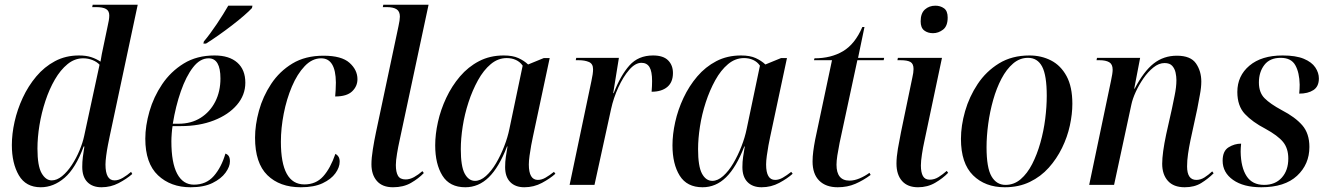

<svg xmlns="http://www.w3.org/2000/svg" viewBox="-20 -780 5605 810"><path d="M152 10Q89 10 59.5 -40.5Q30 -91 30 -168Q30 -215 41.5 -266.5Q53 -318 76 -367.5Q99 -417 133 -457.5Q167 -498 212 -522Q257 -546 313 -546Q343 -546 364.5 -539Q386 -532 404 -520Q406 -535 409.5 -552Q413 -569 416 -583L434 -669Q437 -682 439 -693.5Q441 -705 441 -715Q441 -734 427.5 -742Q414 -750 385 -750H369L371 -760H561L443 -206Q440 -192 435.5 -169Q431 -146 428 -123Q425 -100 425 -86Q425 -19 463 -19Q480 -19 498.5 -30Q517 -41 533 -55L538 -46Q514 -25 480.5 -7.5Q447 10 408 10Q370 10 348.5 -12Q327 -34 327 -76Q327 -97 329.5 -117.5Q332 -138 336 -162H333Q299 -70 252.5 -30Q206 10 152 10ZM198 -19Q220 -19 242 -37Q264 -55 283 -84Q302 -113 315.5 -145.5Q329 -178 335 -206L400 -507Q389 -519 370.5 -526.5Q352 -534 331 -534Q295 -534 265 -509.5Q235 -485 211.5 -444.5Q188 -404 171.5 -354Q155 -304 146.5 -252Q138 -200 138 -153Q138 -80 155.5 -49.5Q173 -19 198 -19Z M784 10Q700 10 646.5 -40.5Q593 -91 593 -195Q593 -249 610.5 -310Q628 -371 664 -424.5Q700 -478 755 -512Q810 -546 885 -546Q947 -546 981 -516Q1015 -486 1015 -431Q1015 -379 979.5 -337.5Q944 -296 882.5 -272Q821 -248 743 -248H708Q706 -237 704.5 -217.5Q703 -198 703 -184Q703 -93 727.5 -47Q752 -1 798 -1Q850 -1 882 -37.5Q914 -74 931 -132Q940 -129 945 -121.5Q950 -114 950 -99Q950 -77 931.5 -51.5Q913 -26 876.5 -8Q840 10 784 10ZM733 -258Q787 -258 826.5 -283Q866 -308 888 -351Q910 -394 910 -449Q910 -534 860 -534Q824 -534 794.5 -496Q765 -458 743 -395Q721 -332 709 -258ZM840 -605Q866 -636 894.5 -678.5Q923 -721 943 -756H1045L1043 -746Q1031 -733 1008.5 -713.5Q986 -694 958 -672.5Q930 -651 901.5 -631Q873 -611 849 -596H838Z M1249 10Q1160 10 1108 -41Q1056 -92 1056 -199Q1056 -253 1072.5 -313Q1089 -373 1124 -426Q1159 -479 1213.5 -512Q1268 -545 1345 -545Q1421 -545 1454.5 -515Q1488 -485 1488 -446Q1488 -416 1465.5 -394.5Q1443 -373 1394 -373Q1395 -385 1396 -400Q1397 -415 1397 -432Q1396 -534 1335 -534Q1297 -534 1265.5 -501Q1234 -468 1211.5 -415Q1189 -362 1177 -300.5Q1165 -239 1165 -182Q1165 -2 1264 -2Q1313 -2 1343.5 -36Q1374 -70 1395 -131Q1403 -127 1408 -119Q1413 -111 1413 -98Q1413 -74 1395 -49Q1377 -24 1341 -7Q1305 10 1249 10Z M1638 10Q1593 10 1570 -16.5Q1547 -43 1547 -87Q1547 -113 1553 -150.5Q1559 -188 1566 -221L1661 -669Q1667 -696 1667 -710Q1667 -732 1653 -741Q1639 -750 1611 -750H1595L1597 -760H1788L1665 -184Q1660 -162 1655 -132Q1650 -102 1650 -84Q1650 -54 1659 -38.5Q1668 -23 1691 -23Q1709 -23 1727 -33Q1745 -43 1762 -58L1768 -50Q1746 -27 1714 -8.5Q1682 10 1638 10Z M1943 10Q1877 10 1846.5 -39Q1816 -88 1816 -167Q1816 -213 1827.5 -265Q1839 -317 1862.5 -367Q1886 -417 1920.5 -457.5Q1955 -498 2001 -522Q2047 -546 2105 -546Q2143 -546 2167 -535Q2191 -524 2208 -508L2274 -535H2299L2228 -202Q2225 -189 2221 -167Q2217 -145 2214 -123Q2211 -101 2211 -86Q2211 -21 2249 -21Q2265 -21 2281.5 -30.5Q2298 -40 2317 -55L2323 -47Q2301 -27 2266.5 -8.5Q2232 10 2192 10Q2154 10 2132.5 -12Q2111 -34 2111 -75Q2111 -98 2114 -118Q2117 -138 2121 -162H2119Q2085 -74 2042 -32Q1999 10 1943 10ZM1984 -17Q2007 -17 2030 -37.5Q2053 -58 2072.5 -91Q2092 -124 2107 -162.5Q2122 -201 2129 -236L2185 -503Q2174 -519 2156.5 -527Q2139 -535 2118 -535Q2081 -535 2050.5 -509.5Q2020 -484 1996.5 -441.5Q1973 -399 1956.5 -348.5Q1940 -298 1932 -246.5Q1924 -195 1924 -151Q1924 -78 1940.5 -47.5Q1957 -17 1984 -17Z M2475 -438Q2482 -469 2482 -488Q2482 -511 2464.5 -518.5Q2447 -526 2421 -526H2409L2411 -536H2591L2567 -387H2569Q2598 -462 2635.5 -504Q2673 -546 2735 -546Q2778 -546 2798.5 -525.5Q2819 -505 2819 -472Q2819 -433 2795 -413Q2771 -393 2729 -393Q2730 -406 2730.5 -417Q2731 -428 2731 -438Q2731 -479 2720 -497Q2709 -515 2686 -515Q2660 -515 2634.5 -485.5Q2609 -456 2588.5 -411Q2568 -366 2558 -320L2488 0H2383Z M2944 10Q2878 10 2847.5 -39Q2817 -88 2817 -167Q2817 -213 2828.5 -265Q2840 -317 2863.5 -367Q2887 -417 2921.5 -457.5Q2956 -498 3002 -522Q3048 -546 3106 -546Q3144 -546 3168 -535Q3192 -524 3209 -508L3275 -535H3300L3229 -202Q3226 -189 3222 -167Q3218 -145 3215 -123Q3212 -101 3212 -86Q3212 -21 3250 -21Q3266 -21 3282.5 -30.5Q3299 -40 3318 -55L3324 -47Q3302 -27 3267.5 -8.5Q3233 10 3193 10Q3155 10 3133.5 -12Q3112 -34 3112 -75Q3112 -98 3115 -118Q3118 -138 3122 -162H3120Q3086 -74 3043 -32Q3000 10 2944 10ZM2985 -17Q3008 -17 3031 -37.5Q3054 -58 3073.5 -91Q3093 -124 3108 -162.5Q3123 -201 3130 -236L3186 -503Q3175 -519 3157.5 -527Q3140 -535 3119 -535Q3082 -535 3051.5 -509.5Q3021 -484 2997.5 -441.5Q2974 -399 2957.5 -348.5Q2941 -298 2933 -246.5Q2925 -195 2925 -151Q2925 -78 2941.5 -47.5Q2958 -17 2985 -17Z M3514 10Q3464 10 3436 -18Q3408 -46 3408 -99Q3408 -119 3411 -142Q3414 -165 3419 -191L3490 -526H3414L3416 -534Q3486 -534 3536.5 -564Q3587 -594 3618 -666H3627L3600 -536H3710L3708 -526H3597L3522 -177Q3516 -147 3512.5 -124Q3509 -101 3509 -85Q3509 -18 3564 -18Q3584 -18 3606.5 -27.5Q3629 -37 3648 -51L3653 -42Q3622 -19 3588.5 -4.5Q3555 10 3514 10Z M3916 -640Q3894 -640 3879 -651.5Q3864 -663 3864 -690Q3864 -724 3882 -740Q3900 -756 3926 -756Q3947 -756 3962.5 -745Q3978 -734 3978 -706Q3978 -670 3958.5 -655Q3939 -640 3916 -640ZM3853 10Q3809 10 3785.5 -16.5Q3762 -43 3762 -90Q3762 -117 3768 -152.5Q3774 -188 3781 -222L3829 -453Q3834 -474 3834 -489Q3834 -511 3821 -518.5Q3808 -526 3779 -526H3766L3768 -536H3954L3879 -181Q3874 -159 3869.5 -129.5Q3865 -100 3865 -82Q3865 -53 3873.5 -37.5Q3882 -22 3902 -22Q3922 -22 3939.5 -33Q3957 -44 3974 -59L3980 -51Q3958 -28 3925.5 -9Q3893 10 3853 10Z M4219 10Q4136 10 4085 -40.5Q4034 -91 4034 -194Q4034 -250 4051.5 -311Q4069 -372 4104.5 -425.5Q4140 -479 4194.5 -512.5Q4249 -546 4323 -546Q4373 -546 4414 -525Q4455 -504 4479.5 -459Q4504 -414 4504 -342Q4504 -299 4493.5 -250.5Q4483 -202 4460.5 -156Q4438 -110 4404.5 -72.5Q4371 -35 4324.5 -12.5Q4278 10 4219 10ZM4222 0Q4258 0 4286 -24Q4314 -48 4334.5 -88Q4355 -128 4369 -177.5Q4383 -227 4389.5 -278.5Q4396 -330 4396 -376Q4396 -462 4376.5 -499Q4357 -536 4317 -536Q4282 -536 4254 -512Q4226 -488 4205 -448Q4184 -408 4170 -358.5Q4156 -309 4149 -257Q4142 -205 4142 -159Q4142 -72 4163 -36Q4184 0 4222 0Z M4978 10Q4931 10 4907 -17Q4883 -44 4883 -89Q4883 -134 4900 -214L4924 -321Q4928 -341 4935.5 -377Q4943 -413 4943 -442Q4943 -457 4939.5 -473.5Q4936 -490 4925.5 -502Q4915 -514 4893 -514Q4869 -514 4846 -495.5Q4823 -477 4804 -449.5Q4785 -422 4771.5 -392.5Q4758 -363 4753 -339L4680 0H4575L4667 -439Q4674 -471 4674 -486Q4674 -509 4659.5 -517.5Q4645 -526 4618 -526H4606L4608 -536H4790L4765 -406H4767Q4805 -479 4847 -512Q4889 -545 4945 -545Q5003 -545 5025.5 -512.5Q5048 -480 5048 -436Q5048 -411 5042 -380Q5036 -349 5031 -321L5002 -187Q4996 -158 4992 -130.5Q4988 -103 4988 -78Q4988 -21 5027 -21Q5045 -21 5061.5 -31.5Q5078 -42 5094 -57L5100 -49Q5077 -26 5048 -8Q5019 10 4978 10Z M5301 10Q5226 10 5182 -21Q5138 -52 5138 -102Q5138 -143 5163 -158.5Q5188 -174 5216 -174Q5215 -165 5214.5 -156.5Q5214 -148 5214 -140Q5215 -74 5239 -37Q5263 0 5313 0Q5360 0 5387.5 -30.5Q5415 -61 5415 -111Q5415 -154 5393 -181Q5371 -208 5318 -237Q5264 -265 5232 -299Q5200 -333 5200 -392Q5200 -460 5251 -503Q5302 -546 5391 -546Q5447 -546 5480.5 -532Q5514 -518 5529 -495.5Q5544 -473 5544 -449Q5544 -415 5521 -400Q5498 -385 5461 -385Q5462 -395 5462.5 -404.5Q5463 -414 5463 -423Q5462 -474 5444.5 -505Q5427 -536 5383 -536Q5337 -536 5314 -506Q5291 -476 5291 -432Q5291 -390 5314.5 -366Q5338 -342 5388 -315Q5444 -286 5474 -251.5Q5504 -217 5504 -160Q5504 -87 5452 -38.5Q5400 10 5301 10Z"/></svg>

Font: Noto Serif Display SemiCondensed Medium
Style: Italic
Weight: 500
Width: 4
Italic angle: -12°
Designer: Monotype Design Team
Foundry: Monotype Imaging Inc.
Version: Version 2.009